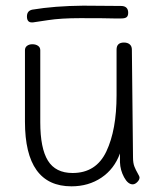

<svg xmlns="http://www.w3.org/2000/svg" viewBox="-20 -658 580 677"><path d="M472 -32Q472 -24 464 -16Q456 -8 448 -8Q431 -8 417.5 -33Q404 -58 403 -86V-117Q383 -62 337.5 -31.5Q292 -1 232 -1Q68 -1 68 -229V-481Q68 -491 75.5 -496.5Q83 -502 94 -502Q106 -502 114 -496.5Q122 -491 122 -481V-227Q122 -135 149 -91.5Q176 -48 236 -48Q319 -48 355 -124Q391 -200 391 -322V-483Q391 -508 417 -508Q430 -508 437.5 -501.5Q445 -495 445 -483L449 -103Q449 -83 454 -70.5Q459 -58 465.5 -47Q472 -36 472 -32ZM92 -579Q75 -579 75 -600Q75 -620 94 -624Q172 -637 273 -638L407 -637Q419 -637 425.5 -631Q432 -625 432 -613Q432 -602 426.5 -597.5Q421 -593 408 -593H380Q355 -594 263 -594Q195 -594 149.5 -587Q104 -580 96 -579Z"/></svg>

Font: Mali Light
Style: Regular
Weight: 300
Designer: Kitiyaporn Chalermlarp | Katatrad Aksorn Co.,Ltd.
Foundry: Cadson Demak Co.,Ltd.
Version: Version 1.000; ttfautohint (v1.6)